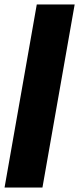

<svg xmlns="http://www.w3.org/2000/svg" viewBox="-42 -731 356 864"><path d="M-21.5 113H149L294 -711H123.5Z"/></svg>

Font: Anybody ExtraExpanded
Style: Bold Italic
Weight: 700
Width: 8
Italic angle: -10°
Version: Version 1.113;gftools[0.9.25]